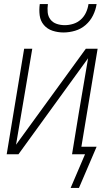

<svg xmlns="http://www.w3.org/2000/svg" viewBox="-20 -760 540 946"><path d="M293 -600Q265 -600 239 -608.5Q213 -617 196 -637Q179 -657 175.5 -684.5Q172 -712 176 -740H216Q213 -719 215 -699Q217 -679 228.5 -664Q240 -649 259 -642.5Q278 -636 299 -636Q320 -636 341 -642.5Q362 -649 378.5 -664Q395 -679 404 -699Q413 -719 416 -740H456Q452 -712 438.5 -684.5Q425 -657 402 -637Q379 -617 350 -608.5Q321 -600 293 -600ZM369 166H328L399 0H335L369 -208Q380 -274 391.5 -340.5Q403 -407 414 -473L71 0H13L99 -520H139L104 -312Q93 -246 81.5 -179.5Q70 -113 59 -47L403 -520H461L381 -37H456Z"/></svg>

Font: Iosevka Term Curly XLt Obl
Style: Regular
Weight: 200
Italic angle: -9°
Designer: Belleve Invis
Foundry: Belleve Invis
Version: Version 32.3.0